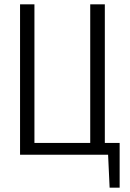

<svg xmlns="http://www.w3.org/2000/svg" viewBox="-20 -710 595 881"><path d="M529 -54V151H483L476 0H72V-690H138V-54H394V-690H461V-54Z"/></svg>

Font: exo2condensed_l
Style: Regular
Weight: 300
Width: 3
Designer: Natanael Gama
Version: Version 1.001;PS 001.001;hotconv 1.0.70;makeotf.lib2.5.58329